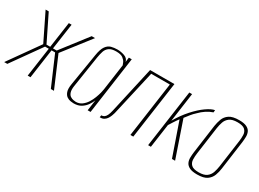

<svg xmlns="http://www.w3.org/2000/svg" viewBox="-40 -966 1934 1436"><g transform="rotate(30 927.0 -248.5)"><path d="M-10 0 176 -262 62 -495H89L199 -271H231L263 -494H287L255 -271H287L460 -495H489L308 -262L420 0H393L284 -253H253L217 0H193L229 -253H197L17 0Z M593 8Q584 8 567 5.5Q550 3 534.5 -7.5Q519 -18 510.5 -41.5Q502 -65 509 -108L554 -384Q563 -441 581.5 -466.5Q600 -492 625 -498.5Q650 -505 678 -505Q708 -505 738.5 -494.5Q769 -484 776 -455L781 -495H806L736 0H711L724 -93Q716 -72 700 -48.5Q684 -25 658 -8.5Q632 8 593 8ZM602 -10Q631 -10 653 -26Q675 -42 690.5 -66Q706 -90 716 -116.5Q726 -143 731.5 -164.5Q737 -186 738 -196L770 -422Q768 -429 761 -444.5Q754 -460 735.5 -474Q717 -488 677 -488Q637 -488 616.5 -473Q596 -458 588 -433Q580 -408 575 -377L533 -106Q528 -72 534.5 -52Q541 -32 554 -23.5Q567 -15 580.5 -12.5Q594 -10 602 -10Z M815 0 818 -18Q832 -18 842.5 -25Q853 -32 861 -48.5Q869 -65 875 -92L965 -494H1175L1105 0H1080L1147 -474H986L897 -83Q894 -73 889 -59Q884 -45 875.5 -31.5Q867 -18 853.5 -9Q840 0 822 0Z M1233 0 1303 -495H1327L1292 -245Q1330 -311 1376 -362Q1422 -413 1465 -443Q1508 -473 1536 -477L1534 -457Q1506 -448 1478.5 -430Q1451 -412 1427 -387Q1408 -370 1392 -350Q1376 -330 1360 -309L1466 0H1439L1340 -285Q1324 -264 1308.5 -239.5Q1293 -215 1286 -204L1257 0Z M1659 7Q1616 7 1593 -4.5Q1570 -16 1561 -35Q1552 -54 1552.5 -77.5Q1553 -101 1556 -125L1590 -372Q1595 -404 1606 -434Q1617 -464 1645.5 -483.5Q1674 -503 1731 -503Q1773 -503 1796 -491.5Q1819 -480 1827.5 -461Q1836 -442 1835.5 -419Q1835 -396 1832 -372L1798 -125Q1794 -93 1782.5 -62.5Q1771 -32 1743 -12.5Q1715 7 1659 7ZM1661 -13Q1707 -13 1730 -30.5Q1753 -48 1762 -75Q1771 -102 1775 -130L1808 -367Q1812 -395 1811 -421.5Q1810 -448 1792 -465.5Q1774 -483 1728 -483Q1682 -483 1659 -465.5Q1636 -448 1627 -421.5Q1618 -395 1614 -367L1581 -130Q1577 -102 1578 -75Q1579 -48 1597 -30.5Q1615 -13 1661 -13Z"/></g></svg>

Font: Alumni Sans SC Thin
Style: Italic
Weight: 100
Italic angle: -8°
Designer: Robert E. Leuschke
Foundry: Robert E. Leuschke
Version: Version 1.016